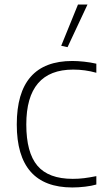

<svg xmlns="http://www.w3.org/2000/svg" viewBox="-20 -818 490 847"><path d="M250 -616 324 -798H366L278 -610ZM299 9Q54 9 54 -269Q54 -549 299 -549Q322 -549 350.5 -546Q379 -543 405 -537V-497Q355 -511 303 -511Q96 -511 96 -269Q96 -145 145 -87Q194 -29 301 -29Q327 -29 351 -32Q375 -35 405 -41V-4Q385 2 355.5 5.5Q326 9 299 9Z"/></svg>

Font: Encode Sans Normal
Style: Thin
Weight: 100
Designer: Pablo Impallari, Andres Torresi
Foundry: Pablo Impallari, Andres Torresi
Version: Version 1.000; ttfautohint (v1.00) -l 8 -r 50 -G 200 -x 14 -